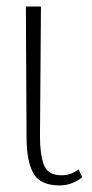

<svg xmlns="http://www.w3.org/2000/svg" viewBox="-20 -556 282 586"><path d="M162 10Q103 10 82 -27Q61 -64 61 -139L59 -536H105L102 -138Q102 -87 113.5 -54Q125 -21 168 -21Q182 -21 194 -25Q206 -29 220 -39L231 -15Q199 10 162 10Z"/></svg>

Font: Noto Serif ExtraLight
Style: Regular
Weight: 200
Designer: Monotype Design Team
Foundry: Monotype Imaging Inc.
Version: Version 2.015; ttfautohint (v1.8.4.7-5d5b)